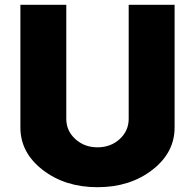

<svg xmlns="http://www.w3.org/2000/svg" viewBox="-20 -770 812 800"><path d="M65 -238.8V-750H256.2V-275Q256.2 -225 293.8 -190.6Q331.2 -156.2 386.2 -156.2Q441.2 -156.2 478.8 -190.6Q516.2 -225 516.2 -275V-750H707.5V-238.8Q707.5 -133.8 614.4 -61.9Q521.2 10 386.2 10Q251.2 10 158.1 -61.9Q65 -133.8 65 -238.8Z"/></svg>

Font: Now Alt Black
Style: Regular
Weight: 900
Designer: Alfredo Marco Pradil
Foundry: Alfredo Marco Pradil
Version: Version 1.002;PS 001.002;hotconv 1.0.88;makeotf.lib2.5.64775